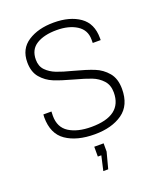

<svg xmlns="http://www.w3.org/2000/svg" viewBox="-165 -801 958 1138"><g transform="rotate(-20 313.5 -232.0)"><path d="M538 -516V-503H488V-525Q488 -585 438.5 -616.5Q389 -648 312 -648Q233 -648 185 -618.5Q137 -589 137 -525Q137 -483 162 -457.5Q187 -432 224 -417.5Q261 -403 324 -387Q400 -367 446.5 -348.5Q493 -330 525.5 -291.5Q558 -253 558 -188Q558 -85 490.5 -37.5Q423 10 315 10Q203 10 135 -36.5Q67 -83 67 -187Q67 -200 68 -205H119Q118 -196 118 -178Q118 -105 171 -71.5Q224 -38 311 -38Q505 -38 505 -185Q505 -232 478.5 -261Q452 -290 413.5 -305Q375 -320 308 -338Q234 -358 190 -376Q146 -394 115 -430.5Q84 -467 84 -528Q84 -612 148.5 -654Q213 -696 311 -696Q412 -696 475 -652Q538 -608 538 -516ZM308 140H286V78H345V130L318 232H287Z"/></g></svg>

Font: Chivo Thin
Style: Regular
Weight: 100
Designer: Hector Gatti
Foundry: Omnibus-Type
Version: Version 1.007